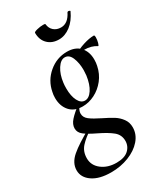

<svg xmlns="http://www.w3.org/2000/svg" viewBox="-259 -659 867 1020"><g transform="rotate(-30 175.0 -149.0)"><path d="M-46 180Q-46 135 -4 99Q38 63 121 18L128 26Q84 54 58.5 82Q33 110 33 152Q33 195 69 223Q105 251 159 251Q208 251 232.5 228.5Q257 206 257 173Q257 136 229 113Q201 90 147 64Q101 42 78.5 24.5Q56 7 56 -18Q56 -43 77 -66.5Q98 -90 141 -123L149 -116Q138 -110 130.5 -97Q123 -84 123 -70Q123 -47 144.5 -30.5Q166 -14 209 7Q248 26 271 40.5Q294 55 310.5 77.5Q327 100 327 130Q327 173 297 207.5Q267 242 217 261.5Q167 281 109 281Q37 281 -4.5 252.5Q-46 224 -46 180ZM47 -210Q47 -230 51 -246Q63 -309 112 -350.5Q161 -392 224 -392Q275 -392 302.5 -362Q330 -332 330 -284Q330 -263 326 -246Q317 -202 290.5 -168.5Q264 -135 227.5 -116.5Q191 -98 153 -98Q102 -98 74.5 -129.5Q47 -161 47 -210ZM251 -231Q253 -251 253 -263Q253 -307 239.5 -339.5Q226 -372 199 -372Q174 -372 153 -339.5Q132 -307 126 -259Q124 -247 124 -224Q124 -178 139 -148.5Q154 -119 179 -119Q204 -119 224 -149.5Q244 -180 251 -231ZM391 -395Q396 -395 396 -381Q396 -366 391.5 -349.5Q387 -333 383 -335Q352 -355 310 -355Q284 -355 261 -346L260 -353Q290 -372 326.5 -383.5Q363 -395 391 -395ZM128 -563Q128 -569 148.5 -574Q169 -579 186 -579Q199 -579 199 -576Q202 -549 219.5 -534Q237 -519 263 -519Q306 -519 332 -572Q335 -575 338 -575Q342 -575 346 -573Q350 -571 349 -569Q327 -521 293 -495Q259 -469 222 -469Q180 -469 154 -494.5Q128 -520 128 -563Z"/></g></svg>

Font: Cormorant Garamond SemiBold
Style: Italic
Weight: 600
Italic angle: -10°
Designer: Christian Thalmann (Catharsis Fonts)
Foundry: Catharsis Fonts
Version: Version 4.000